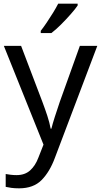

<svg xmlns="http://www.w3.org/2000/svg" viewBox="-20 -786 550 1046"><path d="M1 -536H95L211 -231Q226 -191 238 -154.5Q250 -118 256 -85H260Q266 -110 279 -150.5Q292 -191 306 -232L415 -536H510L279 74Q251 150 206.5 195Q162 240 84 240Q60 240 42 237.5Q24 235 11 232V162Q22 164 37.5 166Q53 168 70 168Q116 168 144.5 142Q173 116 189 73L217 2ZM403 -756Q391 -738 366 -709.5Q341 -681 312.5 -652.5Q284 -624 260 -606H202V-618Q217 -637 234.5 -663Q252 -689 269 -716.5Q286 -744 297 -766H403Z"/></svg>

Font: Noto Sans Imperial Aramaic
Style: Regular
Weight: 400
Designer: Monotype Design Team
Foundry: Monotype Imaging Inc.
Version: Version 2.001; ttfautohint (v1.8.4.7-5d5b)